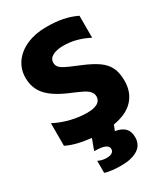

<svg xmlns="http://www.w3.org/2000/svg" viewBox="-230 -819 1028 1172"><g transform="rotate(-30 284.5 -233.0)"><path d="M354 8 339 46Q383 53 405.5 75.5Q428 98 428 141Q428 194 385 221Q342 248 268 248Q234 248 202.5 244Q171 240 155 234V149Q181 163 216 163Q240 163 253 154Q266 145 266 129Q266 110 243.5 99.5Q221 89 168 89L197 12Q87 0 25 -32V-191Q79 -163 137.5 -149Q196 -135 249 -135Q298 -135 323 -150Q348 -165 348 -193Q348 -214 334.5 -229.5Q321 -245 295 -258Q269 -271 214 -294Q117 -335 73 -385Q29 -435 29 -508Q29 -568 62.5 -615Q96 -662 156 -688Q216 -714 294 -714Q358 -714 408 -704Q458 -694 504 -672V-517Q416 -563 327 -563Q279 -563 250.5 -547.5Q222 -532 222 -503Q222 -474 251 -456Q280 -438 358 -407Q429 -378 468.5 -350Q508 -322 526 -285Q544 -248 544 -191Q544 -111 496.5 -59.5Q449 -8 354 8Z"/></g></svg>

Font: Prompt
Style: Bold
Weight: 700
Designer: Katatrad Team
Foundry: CadsonDemak
Version: Version 1.000